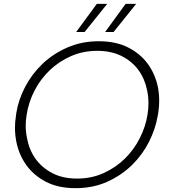

<svg xmlns="http://www.w3.org/2000/svg" viewBox="-20 -964 910 1001"><path d="M374 17Q282 17 218 -17Q154 -51 116 -105Q78 -159 65 -226Q58 -262 58 -298Q58 -329 63 -359L65 -375Q76 -444 111 -511Q146 -578 201.5 -631Q257 -684 331.5 -716.5Q406 -749 495 -749Q584 -749 648 -716.5Q712 -684 750.5 -631Q789 -578 803 -511Q810 -475 810 -438Q810 -407 805 -375L802 -359Q791 -293 757.5 -226Q724 -159 669.5 -105Q615 -51 540.5 -17Q466 17 374 17ZM382 -33Q457 -33 520 -61.5Q583 -90 630.5 -136.5Q678 -183 708.5 -243Q739 -303 749 -366Q754 -396 754 -425Q754 -460 747 -493Q735 -553 702 -598.5Q669 -644 614.5 -671.5Q560 -699 487 -699Q413 -699 350.5 -671.5Q288 -644 240 -598.5Q192 -553 160.5 -492.5Q129 -432 119 -366Q114 -337 114 -309Q114 -276 121 -243Q132 -183 165 -136.5Q198 -90 252.5 -61.5Q307 -33 382 -33ZM528 -797 635 -944H690L572 -797ZM377 -797 485 -944H539L421 -797Z"/></svg>

Font: Sora ExtraLight
Style: Italic
Weight: 200
Designer: Jonathan Barnbrook, Juli√°n Moncada
Version: Version 1.000